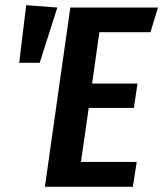

<svg xmlns="http://www.w3.org/2000/svg" viewBox="-20 -720 629 740"><path d="M589 -691 560 -596H363L335 -398H510L496 -304H322L292 -96H507L492 0H153L251 -691ZM81 -700 201 -691 133 -478H54Z"/></svg>

Font: Fira Sans Extra Condensed Medium
Style: Italic
Weight: 500
Width: 3
Italic angle: -8°
Designer: Carrois Corporate & Edenspiekermann AG
Foundry: Carrois Corporate GbR & Edenspiekermann AG
Version: Version 4.203